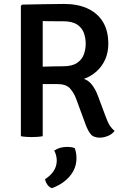

<svg xmlns="http://www.w3.org/2000/svg" viewBox="-20 -708 642 998"><path d="M543 -480.5Q543 -434 526 -397.2Q509 -360.5 480 -335.2Q451 -310 416 -298Q441.5 -289.5 459.2 -265.8Q477 -242 488 -212.5L530 -100Q540.5 -71 551 -55Q561.5 -39 575.5 -27.5Q564.5 -11.5 542.2 -2Q520 7.5 498.5 7.5Q466.5 7.5 451.8 -10.2Q437 -28 424.5 -62L376.5 -192.5Q364.5 -225.5 344 -248.2Q323.5 -271 277.5 -271H155.5V-359.5Q177 -360.5 205.8 -361.5Q234.5 -362.5 261.8 -363Q289 -363.5 307.5 -363.5Q354.5 -363.5 380.2 -380.8Q406 -398 415.8 -425Q425.5 -452 425.5 -480.5Q425.5 -510.5 415.8 -537.2Q406 -564 380.2 -580.8Q354.5 -597.5 307.5 -597.5Q293.5 -597.5 275.2 -597.5Q257 -597.5 237.8 -597.8Q218.5 -598 202 -598.5V0Q188.5 2.5 173.2 3.5Q158 4.5 144.5 4.5Q133 4.5 117.2 3.5Q101.5 2.5 88.5 0V-677.5L95 -684Q153 -685 207.5 -686.2Q262 -687.5 314 -687.5Q383.5 -687.5 435 -664Q486.5 -640.5 514.8 -594.5Q543 -548.5 543 -480.5ZM368 61.5Q372 70 374.8 85Q377.5 100 377.5 114Q377.5 166.5 343 207.5Q308.5 248.5 250 270Q236 265.5 226.8 252.5Q217.5 239.5 214 223.5Q275 184 275 126.5Q275 113.5 271.5 99.8Q268 86 262 74.5Q290 55.5 330 55.5Q350 55.5 368 61.5Z"/></svg>

Font: Signika Negative Medium
Style: Regular
Weight: 500
Designer: Anna Giedry
Foundry: Anna Giedry
Version: Version 2.001